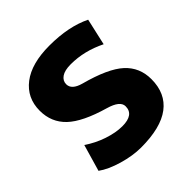

<svg xmlns="http://www.w3.org/2000/svg" viewBox="-197 -890 1051 1051"><g transform="rotate(-45 328.0 -365.0)"><path d="M558 -535Q457 -585 353 -585Q306 -585 282 -568.5Q258 -552 258 -525Q258 -483 323 -465Q480 -423 544 -364.5Q608 -306 608 -215Q608 -105 532 -47.5Q456 10 303 10Q239 10 165.5 -11.5Q92 -33 48 -65L93 -220Q144 -185 203.5 -165Q263 -145 313 -145Q403 -145 403 -210Q403 -252 323 -275Q177 -317 115 -376Q53 -435 53 -525Q53 -624 128.5 -682Q204 -740 343 -740Q491 -740 593 -690Z"/></g></svg>

Font: Mplus 1p Black
Style: Regular
Weight: 900
Version: Version 1.061